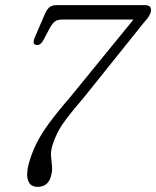

<svg xmlns="http://www.w3.org/2000/svg" viewBox="-20 -720 607 746"><path d="M179.5 -41Q169.5 6 126 6Q98 6 89.2 -18.5Q80.5 -43 92 -85Q103 -124.5 121 -161.2Q139 -198 170.5 -241Q202 -284 253.5 -343.5L498.5 -644H220.5Q202.5 -644 192.2 -635.8Q182 -627.5 171.5 -607.5L149.5 -565.5Q138.5 -544.5 124 -545Q103 -545.5 115 -574L154 -665Q161 -681.5 171 -690.8Q181 -700 198.5 -700H543Q569 -700 566.5 -678Q565 -660 540 -633.5L306 -341.5Q262.5 -291 238.5 -259Q214.5 -227 202.8 -203.2Q191 -179.5 183.5 -154.5Q177 -132.5 178.2 -113.8Q179.5 -95 181.8 -77.2Q184 -59.5 179.5 -41Z"/></svg>

Font: Fraunces 144pt SuperSoft Light
Style: Italic
Weight: 300
Italic angle: -16°
Version: Version 1.000;[b76b70a41]